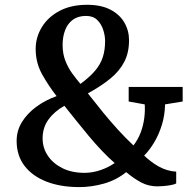

<svg xmlns="http://www.w3.org/2000/svg" viewBox="-20 -772 801 802"><path d="M743 -409V-348L669.5 -336Q668.5 -290 656 -249.8Q643.5 -209.5 623.8 -176.8Q604 -144 582 -122Q596.5 -108.5 612 -96.8Q627.5 -85 644 -76Q660.5 -67 678.5 -61.5Q696.5 -56 716 -55V-6Q709 -1.5 693.5 1.2Q678 4 662.5 5.2Q647 6.5 638.5 6.5Q601 6.5 570.5 -9.5Q540 -25.5 507 -53Q466.5 -20 414.5 -5.2Q362.5 9.5 311.5 9.5Q232.5 9.5 173.8 -13.5Q115 -36.5 82.2 -79.5Q49.5 -122.5 49.5 -183.5Q49.5 -226.5 71.8 -262.5Q94 -298.5 132 -326.2Q170 -354 216.5 -370.5Q183.5 -412.5 156.2 -461Q129 -509.5 129 -567.5Q129 -616 154.5 -658.2Q180 -700.5 228.2 -726.2Q276.5 -752 344 -752Q402 -752 441 -731.8Q480 -711.5 499.5 -677.8Q519 -644 519 -604Q519 -552 499.2 -513.8Q479.5 -475.5 441.2 -444Q403 -412.5 347 -382Q381 -338.5 411.5 -301.2Q442 -264 472.8 -230.2Q503.5 -196.5 537.5 -164.5Q556.5 -189 567.5 -218.2Q578.5 -247.5 582.5 -278Q586.5 -308.5 584.5 -336L517.5 -348V-409ZM241.5 -584Q241.5 -547 253.5 -517Q265.5 -487 283 -463.5Q300.5 -440 316 -421.5Q354 -449.5 376.5 -475.8Q399 -502 409 -532Q419 -562 419 -601Q419 -622 411.5 -646.2Q404 -670.5 386.8 -688Q369.5 -705.5 339.5 -705.5Q306 -705.5 284.2 -689.5Q262.5 -673.5 252 -646Q241.5 -618.5 241.5 -584ZM333.5 -50Q366 -50 399.2 -61.2Q432.5 -72.5 459 -91Q433 -113.5 405.5 -142.5Q378 -171.5 350.8 -204Q323.5 -236.5 297.8 -269Q272 -301.5 249 -330Q207.5 -307 182.8 -273.2Q158 -239.5 158 -193.5Q158 -155 179.2 -122.5Q200.5 -90 239.8 -70Q279 -50 333.5 -50Z"/></svg>

Font: Merriweather Light 18pt SemiBold
Style: Regular
Weight: 600
Version: Version 2.100